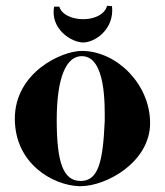

<svg xmlns="http://www.w3.org/2000/svg" viewBox="-20 -602 566 660"><path d="M496 -179C496 -310 385 -424 265 -427H261C192 -427 31 -353 31 -194C31 -39 162 35 252 38H257C346 38 496 -45 496 -179ZM340 -187C334 -43 317 17 261 20H257C198 20 175 -42 175 -189C175 -337 208 -409 261 -409C345 -409 340 -237 340 -187ZM166 -579C152 -503 225 -456 266 -456C306 -456 374 -501 365 -581L348 -582C340 -551 302 -536 266 -536C229 -536 192 -551 184 -579Z"/></svg>

Font: Purple Purse
Style: Regular
Weight: 400
Designer: Astigmatic (AOETI)
Foundry: Astigmatic (AOETI)
Version: Version 1.000